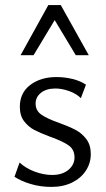

<svg xmlns="http://www.w3.org/2000/svg" viewBox="-20 -726 418 755"><path d="M37 -31 57 -87Q80 -65 115.5 -51.5Q151 -38 185 -38Q225 -38 249 -58Q273 -78 273 -107Q273 -138 249.5 -154.5Q226 -171 178 -188Q138 -203 115 -215Q92 -227 75 -249Q58 -271 58 -306Q58 -361 99 -392Q140 -423 202 -423Q234 -423 265 -415.5Q296 -408 318 -393L298 -340Q280 -358 251.5 -368Q223 -378 198 -378Q162 -378 141 -361Q120 -344 120 -319Q120 -291 143 -275Q166 -259 212 -243Q253 -228 277.5 -215Q302 -202 319.5 -179Q337 -156 337 -120Q337 -85 318 -55.5Q299 -26 264 -8.5Q229 9 182 9Q139 9 100.5 -2.5Q62 -14 37 -31ZM195 -647 112 -509H61L170 -706H219L329 -509H278Z"/></svg>

Font: LXGW Bright TC
Style: Regular
Weight: 400
Designer: Christian Thalmann (Catharsis Fonts)
Foundry: LXGW / Christian Thalmann (Catharsis Fonts) / Fontworks Inc.
Version: Version 5.501